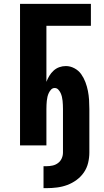

<svg xmlns="http://www.w3.org/2000/svg" viewBox="-20 -755 540 997"><path d="M206 222V108H222Q238 108 253.5 104.5Q269 101 281.5 91.5Q294 82 300.5 67.5Q307 53 307 37V-189Q307 -200 306.5 -210.5Q306 -221 305 -231.5Q304 -242 301.5 -252.5Q299 -263 294.5 -272.5Q290 -282 282.5 -290Q275 -298 264 -298Q253 -298 245.5 -290Q238 -282 233.5 -272.5Q229 -263 226.5 -252.5Q224 -242 223 -231.5Q222 -221 221.5 -210.5Q221 -200 221 -189V0H84V-735H452V-621H221V-330Q227 -346 236 -361Q245 -376 258 -388Q271 -400 287.5 -406Q304 -412 322 -412Q345 -412 366.5 -400.5Q388 -389 401.5 -370Q415 -351 423.5 -328.5Q432 -306 436.5 -283Q441 -260 442.5 -236.5Q444 -213 444 -189V37Q444 64 437.5 91Q431 118 415.5 140.5Q400 163 377.5 179.5Q355 196 329.5 205.5Q304 215 276.5 218.5Q249 222 222 222Z"/></svg>

Font: Iosevka SS18 Heavy
Style: Regular
Weight: 900
Monospace: yes
Designer: Belleve Invis
Foundry: Belleve Invis
Version: Version 25.1.1; ttfautohint (v1.8.4)